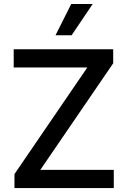

<svg xmlns="http://www.w3.org/2000/svg" viewBox="-20 -958 649 978"><path d="M53.7 -71.3 424.8 -614.3H49.8V-707H556.6V-635.7L185.5 -92.8H559.6V0H53.7ZM342.8 -937.5H452.1L344.7 -778.3H262.7Z"/></svg>

Font: Pretendard Std Medium
Style: Regular
Weight: 500
Designer: Base glyphs from Inter by Rasmus Andersson; Hangeul glyphs from Noto Sans CJK(Source Han Sans) by Jang Soo-young and Kan
Foundry: Kil Hyung-jin
Version: Version 1.309